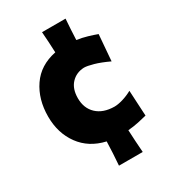

<svg xmlns="http://www.w3.org/2000/svg" viewBox="-206 -813 958 1074"><g transform="rotate(-30 273.0 -276.0)"><path d="M392.1 -707Q389.6 -672.4 387.5 -638.9Q385.3 -605.5 384.3 -573.2Q418.9 -568.4 451.9 -558.6Q484.9 -548.8 509.3 -539.6L495.6 -371.1Q442.4 -396 403.1 -407Q363.8 -418 343.8 -418Q293.5 -416 261.2 -381.6Q229 -347.2 229 -286.6Q229 -221.7 270 -183.1Q311 -144.5 383.3 -143.6Q406.2 -143.6 437.7 -152.8Q469.2 -162.1 499.5 -178.7L508.3 -13.7Q483.9 -7.3 451.9 -0.5Q419.9 6.3 384.3 9.3Q387.2 77.6 393.1 154.8H239.7Q242.7 115.2 244.9 77.4Q247.1 39.6 248 2.9Q145.5 -20.5 89.6 -97.2Q33.7 -173.8 33.7 -280.8Q33.7 -391.6 87.9 -471.2Q142.1 -550.8 248 -572.3Q247.1 -605 244.9 -638.4Q242.7 -671.9 240.2 -707Z"/></g></svg>

Font: Pinar-DS2-FD ExtraBold
Style: Regular
Weight: 800
Designer: Amin Abedi
Version: Version 3.000